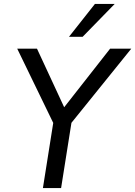

<svg xmlns="http://www.w3.org/2000/svg" viewBox="-20 -951 684 971"><path d="M197 0 255 -366 263 -301 67 -705H167L309 -399H297L537 -705H644L318 -301L347 -366L289 0ZM329 -765 460 -931H560L398 -765Z"/></svg>

Font: Nunito Sans 10pt SemiCondensed Medium
Style: Italic
Weight: 500
Width: 4
Italic angle: -9°
Designer: Vernon Adams
Foundry: Vernon Adams
Version: Version 3.101;gftools[0.9.27]